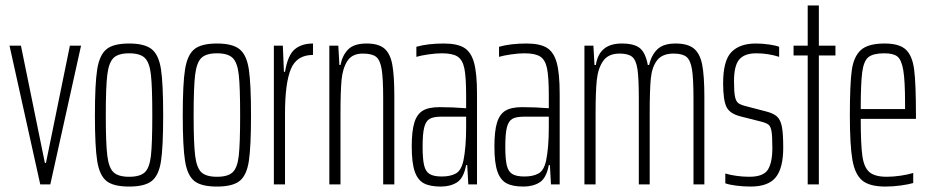

<svg xmlns="http://www.w3.org/2000/svg" viewBox="-20 -678 3425 706"><path d="M128 0 15 -510H57L145 -79H149L237 -510H278L165 0Z M329 -254Q329 -371 337.5 -423.5Q346 -476 371.5 -497Q397 -518 455 -518Q512 -518 538 -497Q564 -476 572 -423Q580 -370 580 -254Q580 -138 572 -85.5Q564 -33 538 -12.5Q512 8 455 8Q397 8 371.5 -12.5Q346 -33 337.5 -85.5Q329 -138 329 -254ZM540 -254Q540 -358 535 -403Q530 -448 512.5 -465Q495 -482 455 -482Q415 -482 397.5 -465Q380 -448 374.5 -403Q369 -358 369 -254Q369 -151 374.5 -106Q380 -61 397.5 -44.5Q415 -28 455 -28Q495 -28 512.5 -44.5Q530 -61 535 -105.5Q540 -150 540 -254Z M652 -254Q652 -371 660.5 -423.5Q669 -476 694.5 -497Q720 -518 778 -518Q835 -518 861 -497Q887 -476 895 -423Q903 -370 903 -254Q903 -138 895 -85.5Q887 -33 861 -12.5Q835 8 778 8Q720 8 694.5 -12.5Q669 -33 660.5 -85.5Q652 -138 652 -254ZM863 -254Q863 -358 858 -403Q853 -448 835.5 -465Q818 -482 778 -482Q738 -482 720.5 -465Q703 -448 697.5 -403Q692 -358 692 -254Q692 -151 697.5 -106Q703 -61 720.5 -44.5Q738 -28 778 -28Q818 -28 835.5 -44.5Q853 -61 858 -105.5Q863 -150 863 -254Z M987 -510H1020L1024 -414H1028Q1038 -475 1063.5 -496.5Q1089 -518 1131 -518V-476Q1071 -476 1049.5 -424Q1028 -372 1028 -260V0H987Z M1191 -510H1224L1228 -439H1232Q1239 -475 1260.5 -496.5Q1282 -518 1328 -518Q1372 -518 1393.5 -499.5Q1415 -481 1422.5 -440.5Q1430 -400 1430 -322V0H1389V-314Q1389 -389 1383.5 -423Q1378 -457 1363 -469Q1348 -481 1314 -481Q1275 -481 1257.5 -454Q1240 -427 1236 -384.5Q1232 -342 1232 -262V0H1191Z M1494 -139Q1494 -196 1503.5 -227Q1513 -258 1534.5 -271Q1556 -284 1596 -284Q1644 -284 1694 -280V-326Q1694 -395 1687.5 -426.5Q1681 -458 1662.5 -470Q1644 -482 1604 -482Q1583 -482 1555.5 -478Q1528 -474 1511 -469V-506Q1553 -518 1612 -518Q1661 -518 1686.5 -502.5Q1712 -487 1723 -448Q1734 -409 1734 -332V0H1702L1698 -71H1694Q1685 -23 1660.5 -7.5Q1636 8 1601 8Q1561 8 1538.5 -4Q1516 -16 1505 -47.5Q1494 -79 1494 -139ZM1684 -87Q1694 -136 1694 -209V-249H1603Q1574 -249 1560 -241Q1546 -233 1540 -210Q1534 -187 1534 -139Q1534 -93 1539.5 -70Q1545 -47 1560 -38Q1575 -29 1604 -29Q1636 -29 1656 -40Q1676 -51 1684 -87Z M1798 -139Q1798 -196 1807.5 -227Q1817 -258 1838.5 -271Q1860 -284 1900 -284Q1948 -284 1998 -280V-326Q1998 -395 1991.5 -426.5Q1985 -458 1966.5 -470Q1948 -482 1908 -482Q1887 -482 1859.5 -478Q1832 -474 1815 -469V-506Q1857 -518 1916 -518Q1965 -518 1990.5 -502.5Q2016 -487 2027 -448Q2038 -409 2038 -332V0H2006L2002 -71H1998Q1989 -23 1964.5 -7.5Q1940 8 1905 8Q1865 8 1842.5 -4Q1820 -16 1809 -47.5Q1798 -79 1798 -139ZM1988 -87Q1998 -136 1998 -209V-249H1907Q1878 -249 1864 -241Q1850 -233 1844 -210Q1838 -187 1838 -139Q1838 -93 1843.5 -70Q1849 -47 1864 -38Q1879 -29 1908 -29Q1940 -29 1960 -40Q1980 -51 1988 -87Z M2129 -510H2162L2166 -439H2171Q2183 -518 2266 -518Q2313 -518 2333.5 -500.5Q2354 -483 2362 -439H2367Q2375 -475 2397 -496.5Q2419 -518 2464 -518Q2509 -518 2531.5 -499.5Q2554 -481 2562 -440Q2570 -399 2570 -322V0H2530V-314Q2530 -389 2524.5 -423Q2519 -457 2504 -469Q2489 -481 2457 -481Q2415 -481 2396 -456Q2377 -431 2373 -388.5Q2369 -346 2369 -262V0H2329V-314Q2329 -390 2324 -423.5Q2319 -457 2304.5 -469Q2290 -481 2258 -481Q2217 -481 2198 -454Q2179 -427 2174.5 -384Q2170 -341 2170 -262V0H2129Z M2647 -4V-40Q2663 -35 2687 -31.5Q2711 -28 2735 -28Q2787 -28 2803.5 -54Q2820 -80 2820 -134Q2820 -177 2817 -195Q2814 -213 2806 -219.5Q2798 -226 2778 -231L2703 -250Q2663 -260 2651 -285.5Q2639 -311 2639 -372Q2639 -455 2669.5 -486.5Q2700 -518 2759 -518Q2783 -518 2807.5 -514.5Q2832 -511 2845 -506V-469Q2804 -482 2761 -482Q2718 -482 2698.5 -459.5Q2679 -437 2679 -379Q2679 -341 2682.5 -323.5Q2686 -306 2694 -299.5Q2702 -293 2721 -288L2794 -269Q2823 -262 2836.5 -250Q2850 -238 2855 -212.5Q2860 -187 2860 -135Q2860 -60 2832.5 -26Q2805 8 2740 8Q2713 8 2686.5 4.5Q2660 1 2647 -4Z M2950 0V-474H2898V-510H2950V-658H2991V-510H3052V-474H2991V0Z M3348 -241H3145Q3145 -147 3151 -104.5Q3157 -62 3177 -45Q3197 -28 3241 -28Q3264 -28 3291.5 -32Q3319 -36 3338 -42V-5Q3321 0 3292.5 4Q3264 8 3236 8Q3178 8 3151 -14Q3124 -36 3114.5 -89.5Q3105 -143 3105 -254Q3105 -368 3112 -419Q3119 -470 3145.5 -494Q3172 -518 3233 -518Q3287 -518 3311 -495.5Q3335 -473 3341.5 -421.5Q3348 -370 3348 -256ZM3145 -277H3308V-297Q3308 -381 3301.5 -419.5Q3295 -458 3280 -470Q3265 -482 3232 -482Q3191 -482 3173.5 -468Q3156 -454 3150.5 -413Q3145 -372 3145 -277Z"/></svg>

Font: Saira Ultra Condensed ExLight
Style: Regular
Weight: 200
Width: 1
Designer: Hector Gatti with collaboration of the Omnibus-Type team
Foundry: Omnibus-Type
Version: Version 1.001; ttfautohint (v1.8)